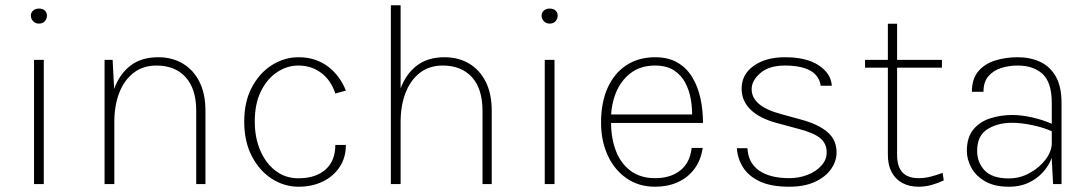

<svg xmlns="http://www.w3.org/2000/svg" viewBox="-20 -698 4136 728"><path d="M127.5 -608.5Q114.5 -608.5 105.8 -617.5Q97 -626.5 97 -639Q97 -650.5 105.8 -658Q114.5 -665.5 127.5 -665.5Q142 -665.5 150 -658Q158 -650.5 158 -639Q158 -626.5 150 -617.5Q142 -608.5 127.5 -608.5ZM109 0V-471H146V0Z M724 0V-278Q724 -361 684 -405.2Q644 -449.5 573 -449.5Q522.5 -449.5 486.8 -422Q451 -394.5 432.2 -346.2Q413.5 -298 413.5 -235H393Q393 -307.5 413.5 -362.8Q434 -418 475.2 -449.5Q516.5 -481 580 -481Q633 -481 673.2 -457Q713.5 -433 736.2 -387.8Q759 -342.5 759 -278V0ZM376.5 0V-471H407L413.5 -346.5V0Z M1112 10Q1058 10 1011 -20Q964 -50 935 -105.5Q906 -161 906 -237Q906 -312.5 935 -367Q964 -421.5 1011 -451.2Q1058 -481 1112 -481Q1145.5 -481 1173.5 -471.8Q1201.5 -462.5 1224 -445.5Q1246.5 -428.5 1263.5 -405.2Q1280.5 -382 1291.5 -354.5L1251.5 -343.5Q1234.5 -394.5 1197.5 -422Q1160.5 -449.5 1111 -449.5Q1068.5 -449.5 1030.8 -424.5Q993 -399.5 969.5 -352.2Q946 -305 946 -237Q946 -176 967 -127.2Q988 -78.5 1025.2 -50.2Q1062.5 -22 1111 -22Q1177 -22 1214.2 -55Q1251.5 -88 1251.5 -148.5H1291.5Q1291.5 -100.5 1267.8 -64.8Q1244 -29 1203.5 -9.5Q1163 10 1112 10Z M1809.5 0V-278Q1809.5 -361 1769.5 -405.2Q1729.5 -449.5 1658.5 -449.5Q1608 -449.5 1572.2 -422Q1536.5 -394.5 1517.8 -346.2Q1499 -298 1499 -235H1478.5Q1478.5 -307.5 1499 -362.8Q1519.5 -418 1560.8 -449.5Q1602 -481 1665.5 -481Q1718.5 -481 1758.8 -457Q1799 -433 1821.8 -387.8Q1844.5 -342.5 1844.5 -278V0ZM1462 0V-678H1499V0Z M2064 -608.5Q2051 -608.5 2042.2 -617.5Q2033.5 -626.5 2033.5 -639Q2033.5 -650.5 2042.2 -658Q2051 -665.5 2064 -665.5Q2078.5 -665.5 2086.5 -658Q2094.5 -650.5 2094.5 -639Q2094.5 -626.5 2086.5 -617.5Q2078.5 -608.5 2064 -608.5ZM2045.5 0V-471H2082.5V0Z M2464 10Q2402 10 2356 -21.8Q2310 -53.5 2284.5 -108.5Q2259 -163.5 2259 -233Q2259 -310 2284.2 -365.5Q2309.5 -421 2355.5 -451Q2401.5 -481 2464 -481Q2514.5 -481 2549.2 -460.5Q2584 -440 2605.2 -404.5Q2626.5 -369 2636 -324.5Q2645.5 -280 2645.5 -232H2290.5V-264H2627L2604 -249Q2605.5 -284 2599.8 -319.2Q2594 -354.5 2578.5 -384Q2563 -413.5 2535 -431.5Q2507 -449.5 2464 -449.5Q2408 -449.5 2370.8 -420.5Q2333.5 -391.5 2315.2 -345.8Q2297 -300 2297 -250V-233Q2297 -174 2315.2 -126.2Q2333.5 -78.5 2370.8 -50.5Q2408 -22.5 2464 -22.5Q2522.5 -22.5 2559.2 -51.5Q2596 -80.5 2602.5 -137H2644.5Q2637 -89 2612 -56.2Q2587 -23.5 2549 -6.8Q2511 10 2464 10Z M2972.5 10Q2903.5 10 2860.8 -10.2Q2818 -30.5 2797.2 -63.8Q2776.5 -97 2774 -136H2814Q2817 -80 2858.5 -51.2Q2900 -22.5 2972.5 -22.5Q3009.5 -22.5 3041.8 -35Q3074 -47.5 3094.2 -69.8Q3114.5 -92 3114.5 -120Q3114.5 -155.5 3088 -175.8Q3061.5 -196 3003.5 -210.5L2924 -232Q2859.5 -249.5 2825.8 -282.5Q2792 -315.5 2792 -362Q2792 -416 2838 -448.5Q2884 -481 2956.5 -481Q3038.5 -481 3084.8 -450Q3131 -419 3134 -373H3092Q3085.5 -412.5 3050.8 -431Q3016 -449.5 2956.5 -449.5Q2896 -449.5 2863 -421Q2830 -392.5 2830 -360Q2830 -295 2941.5 -265.5L3016 -245Q3083 -227 3117.5 -197.2Q3152 -167.5 3152 -120Q3152 -86.5 3131 -56.8Q3110 -27 3070 -8.5Q3030 10 2972.5 10Z M3463 10Q3428 10 3401.8 -4Q3375.5 -18 3361 -45Q3346.5 -72 3346.5 -110.5V-608H3381.5V-110.5Q3381.5 -22.5 3462.5 -22.5Q3486 -22.5 3507 -27.8Q3528 -33 3554 -42.5L3558.5 -14Q3535.5 -3 3511.5 3.5Q3487.5 10 3463 10ZM3260 -441.5V-471H3551.5V-441.5Z M3973 0 3968 -91.5V-307Q3968 -385.5 3933.2 -417.5Q3898.5 -449.5 3838.5 -449.5Q3805 -449.5 3775.5 -440Q3746 -430.5 3727.5 -408.8Q3709 -387 3709 -350H3665Q3665 -399 3689.5 -427.8Q3714 -456.5 3753.8 -468.8Q3793.5 -481 3838.5 -481Q3885.5 -481 3923 -464Q3960.5 -447 3982.8 -408.8Q4005 -370.5 4005 -307V0ZM3806 10Q3750.5 10 3715.2 -10.5Q3680 -31 3663 -62.2Q3646 -93.5 3646 -126Q3646 -177 3670.5 -206.8Q3695 -236.5 3734.2 -249.2Q3773.5 -262 3818 -262Q3853 -262 3893.8 -252.8Q3934.5 -243.5 3971 -227.5V-199Q3939 -214 3895.5 -223.2Q3852 -232.5 3817.5 -232.5Q3763.5 -232.5 3724.2 -208.2Q3685 -184 3685 -126Q3685 -82 3713.5 -51.8Q3742 -21.5 3805.5 -21.5Q3847 -21.5 3884.2 -42Q3921.5 -62.5 3944.8 -93.5Q3968 -124.5 3968 -155.5H3978Q3978 -112.5 3956 -74.5Q3934 -36.5 3895.2 -13.2Q3856.5 10 3806 10Z"/></svg>

Font: Karla ExtraLight
Style: Regular
Weight: 250
Designer: Jonathan Pinhorn
Version: Version 2.004;gftools[0.9.33]